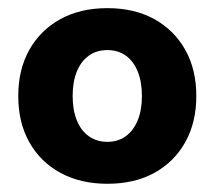

<svg xmlns="http://www.w3.org/2000/svg" viewBox="-20 -760 522 467"><path d="M241.2 -313Q175.8 -313 127 -339.6Q78.1 -366.2 51.3 -414.1Q24.4 -461.9 24.4 -526.4Q24.4 -590.8 51.3 -638.7Q78.1 -686.5 126.7 -713.4Q175.3 -740.2 241.2 -740.2Q307.1 -740.2 355.5 -713.4Q403.8 -686.5 430.7 -638.7Q457.5 -590.8 457.5 -526.4Q457.5 -462.4 430.7 -414.3Q403.8 -366.2 355.5 -339.6Q307.1 -313 241.2 -313ZM241.2 -415Q267.1 -415 285.9 -428.7Q304.7 -442.4 314.9 -467.3Q325.2 -492.2 325.2 -526.4Q325.2 -561 314.9 -586.2Q304.7 -611.3 285.9 -624.8Q267.1 -638.2 241.2 -638.2Q215.3 -638.2 196.3 -624.8Q177.2 -611.3 167 -586.4Q156.7 -561.5 156.7 -526.4Q156.7 -492.2 167 -467Q177.2 -441.9 196.3 -428.5Q215.3 -415 241.2 -415Z"/></svg>

Font: Inter 24pt ExtraBold
Style: Regular
Weight: 800
Designer: Rasmus Andersson
Foundry: rsms
Version: Version 4.001;git-66647c0bb